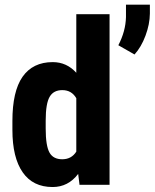

<svg xmlns="http://www.w3.org/2000/svg" viewBox="-20 -770 644 800"><path d="M170.4 -267.6V-233.9Q170.4 -162.1 186.5 -133.8Q202.1 -106.4 239.3 -106.4Q277.8 -106.4 297.9 -138.2V-360.8Q278.3 -394.5 239.7 -394.5Q203.6 -394.5 187.5 -367.7Q170.4 -339.8 170.4 -267.6ZM31.7 -228.5V-266.1Q31.7 -389.2 73.7 -449.7Q116.7 -511.2 199.7 -511.2Q257.8 -511.2 297.9 -466.8V-708V-710.9H301.3H433.1H436.5V-708V-3.4V0H433.1H314H311V-2.9L305.7 -45.4Q264.2 9.3 199.2 9.3Q117.2 9.3 74.7 -51.8Q31.7 -113.3 31.7 -228.5ZM540.5 -543 473.1 -581.5Q503.4 -639.6 504.9 -698.7V-750.5H604.5V-713.4Q604 -668.9 586.2 -621.3Q568.4 -573.7 540.5 -543Z"/></svg>

Font: MAUL Condensed Bold
Style: Condensed Bold
Weight: 700
Designer: MAUL
Version: Version 1.0; 2020; ttfautohint (v1.8.3)